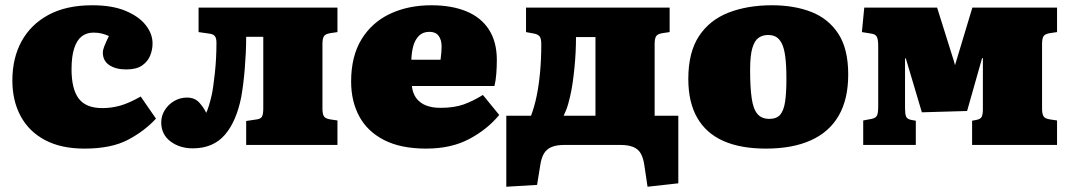

<svg xmlns="http://www.w3.org/2000/svg" viewBox="-20 -551 4064 730"><path d="M301 14Q212 14 151 -18.5Q90 -51 58.5 -109.5Q27 -168 27 -245Q27 -330 62 -394Q97 -458 164.5 -494.5Q232 -531 331 -531Q407 -531 458 -509.5Q509 -488 534.5 -455Q560 -422 560 -386Q560 -361 550.5 -338.5Q541 -316 519.5 -301.5Q498 -287 460 -287Q420 -287 395.5 -303.5Q371 -320 371 -351Q371 -361 376.5 -375Q382 -389 394 -414Q381 -420 367 -423.5Q353 -427 335 -427Q309 -427 290.5 -412.5Q272 -398 262 -367Q252 -336 252 -288Q252 -212 279.5 -176Q307 -140 369 -140Q404 -140 437.5 -149.5Q471 -159 515 -184L573 -100Q530 -53 466.5 -19.5Q403 14 301 14Z M713 13Q663 13 628 -13.5Q593 -40 593 -86Q593 -110 606 -131.5Q619 -153 641.5 -166.5Q664 -180 691 -180Q721 -180 738.5 -160Q756 -140 764 -122Q768 -129 774 -148.5Q780 -168 785 -190Q788 -203 791 -225Q794 -247 797 -274Q800 -301 801.5 -330.5Q803 -360 803 -388Q803 -406 797 -413.5Q791 -421 777 -423L735 -429V-522H1263V-429L1236 -425Q1217 -422 1211.5 -413Q1206 -404 1206 -384V-138Q1206 -118 1211.5 -109Q1217 -100 1236 -97L1263 -93V0H916V-91L956 -97Q972 -99 976.5 -108.5Q981 -118 981 -139V-411H916Q916 -381 914.5 -349.5Q913 -318 910.5 -288Q908 -258 904.5 -230.5Q901 -203 897 -181Q888 -136 872.5 -100Q857 -64 835 -38.5Q813 -13 782.5 0Q752 13 713 13Z M1600 14Q1504 14 1440.5 -18.5Q1377 -51 1346 -108.5Q1315 -166 1315 -241Q1315 -337 1354.5 -401.5Q1394 -466 1463 -498.5Q1532 -531 1620 -531Q1697 -531 1753 -508Q1809 -485 1839 -438.5Q1869 -392 1869 -323Q1869 -297 1867 -271Q1865 -245 1860 -224H1546Q1549 -196 1563 -177.5Q1577 -159 1600 -150Q1623 -141 1654 -141Q1707 -141 1743 -154Q1779 -167 1816 -190L1878 -114Q1834 -60 1765 -23Q1696 14 1600 14ZM1544 -324H1655Q1657 -339 1658 -351Q1659 -363 1659 -374Q1659 -400 1647.5 -415Q1636 -430 1613 -430Q1588 -430 1573 -415Q1558 -400 1551.5 -376.5Q1545 -353 1544 -324Z M2442 159 2430 78Q2426 50 2416.5 33Q2407 16 2388 8Q2369 0 2337 0H2127Q2096 0 2077 8Q2058 16 2048 33Q2038 50 2034 78L2022 152L1905 159V-111H1999Q2012 -145 2020.5 -186.5Q2029 -228 2033.5 -277.5Q2038 -327 2038 -382Q2038 -404 2032 -412Q2026 -420 2012 -423L1980 -429V-522H2526V-429L2499 -425Q2480 -422 2474.5 -413Q2469 -404 2469 -384V-111H2559V146ZM2123 -111H2244V-410H2170Q2170 -381 2168.5 -351.5Q2167 -322 2164 -292Q2161 -262 2157 -234.5Q2153 -207 2147 -182Q2144 -169 2140.5 -156.5Q2137 -144 2132.5 -132.5Q2128 -121 2123 -111Z M2892 14Q2796 14 2730.5 -15Q2665 -44 2631 -103Q2597 -162 2597 -251Q2597 -352 2637.5 -413.5Q2678 -475 2750 -503Q2822 -531 2915 -531Q3000 -531 3065 -505.5Q3130 -480 3167.5 -422.5Q3205 -365 3205 -268Q3205 -174 3169 -111.5Q3133 -49 3063 -17.5Q2993 14 2892 14ZM2905 -99Q2933 -99 2946.5 -115Q2960 -131 2965 -164.5Q2970 -198 2970 -251Q2970 -304 2965.5 -337Q2961 -370 2951.5 -387.5Q2942 -405 2929.5 -411.5Q2917 -418 2900 -418Q2880 -418 2864.5 -407.5Q2849 -397 2840.5 -368.5Q2832 -340 2832 -285Q2832 -219 2838 -177.5Q2844 -136 2860 -117.5Q2876 -99 2905 -99Z M3262 0V-93L3294 -99Q3309 -102 3314 -111Q3319 -120 3319 -146V-376Q3319 -402 3313.5 -411.5Q3308 -421 3294 -423L3257 -429L3266 -522H3543L3607 -318L3611 -303L3677 -522H3999V-429L3972 -425Q3953 -422 3947.5 -413Q3942 -404 3942 -384V-138Q3942 -118 3947.5 -109Q3953 -100 3972 -97L3999 -93V0H3676V-92L3692 -95Q3708 -98 3712.5 -107Q3717 -116 3717 -137V-330H3714L3657 -129L3485 -124L3424 -329H3421V-139Q3421 -118 3425 -108Q3429 -98 3445 -95L3462 -92V0Z"/></svg>

Font: Literata Black
Style: Regular
Weight: 900
Designer: Latin by Veronika Burian and Jose Scaglione. Greek by Irene Vlachou. Cyrillic by Vera Evstafieva.
Foundry: TypeTogether
Version: Version 3.103;gftools[0.9.29]